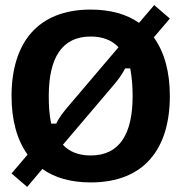

<svg xmlns="http://www.w3.org/2000/svg" viewBox="-20 -699 707 748"><path d="M333.3 11.7C541.7 11.7 641.7 -119.2 641.7 -325C641.7 -418.3 620.8 -495.8 579.2 -553.3L641.7 -626.7L580.8 -679.2L521.7 -610C474.2 -643.3 410.8 -661.7 333.3 -661.7C125.8 -661.7 25 -530.8 25 -325C25 -231.7 45.8 -154.2 87.5 -96.7L25 -23.3L85.8 29.2L145 -40.8C192.5 -6.7 255.8 11.7 333.3 11.7ZM179.2 -217.5C171.7 -255.8 170 -288.3 170 -325C170 -473.3 220.8 -556.7 333.3 -556.7C380 -556.7 415.8 -542.5 441.7 -515L243.3 -281.7C228.3 -263.3 212.5 -245.8 199.2 -217.5ZM333.3 -93.3C286.7 -93.3 250.8 -107.5 225 -135L423.3 -368.3C438.3 -386.7 453.3 -404.2 467.5 -432.5H487.5C494.2 -394.2 496.7 -361.7 496.7 -325C496.7 -176.7 445.8 -93.3 333.3 -93.3Z"/></svg>

Font: Familjen Grotesk
Style: Bold
Weight: 700
Designer: Anders Wikstroem, Jonas Baeckman, Matilda Gysing, Kristian Moeller
Foundry: Familjen STHLM AB
Version: Version 2.000